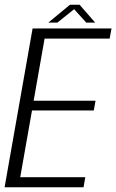

<svg xmlns="http://www.w3.org/2000/svg" viewBox="-36 -796 494 816"><path d="M-16.5 0H319L326.5 -43H50L100 -326.5H362.5L370 -368H107L153.5 -632H430L438 -675H102.5ZM169.5 -700H208L279 -757L330.5 -700H368.5L302 -776H261.5Z"/></svg>

Font: Anybody SemiCondensed Light
Style: Italic
Weight: 300
Width: 4
Italic angle: -10°
Version: Version 1.113;gftools[0.9.25]